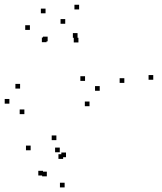

<svg xmlns="http://www.w3.org/2000/svg" viewBox="-52 -779 692 820"><path d="M330.3 -325.4V-345.4H310.3V-325.4ZM373.9 -391.3V-411.3H353.9V-391.3ZM311.2 -433.5V-453.5H291.2V-433.5ZM33.8 -400.7V-420.7H13.8V-400.7ZM-11.9 -336.3V-356.3H-31.9V-336.3ZM52.1 -291.5V-311.5H32.1V-291.5ZM602.5 -438.4V-458.4H582.5V-438.4ZM285.9 -738.7V-758.7H265.9V-738.7ZM142.5 -722.2V-742.2H122.5V-722.2ZM75.7 -651.3V-671.3H55.7V-651.3ZM146.8 -598.8V-618.8H126.8V-598.8ZM279.2 -617.6V-637.6H259.2V-617.6ZM479 -425V-445H459V-425ZM217.6 -100.4V-120.4H197.6V-100.4ZM131.6 -29.5V-49.5H111.6V-29.5ZM224 21.4V1.4H204V21.4ZM229.9 -107.6V-127.6H209.9V-107.6ZM188.8 -180.5V-200.5H168.8V-180.5ZM203.3 -128.7V-148.7H183.3V-128.7ZM283 -597.7V-617.7H263V-597.7ZM226.6 -677.5V-697.5H206.6V-677.5ZM151.5 -602.5V-622.5H131.5V-602.5ZM78.9 -137.2V-157.2H58.9V-137.2ZM148 -25.9V-45.9H128V-25.9Z"/></svg>

Font: Monaspace Radon Dots Var
Style: Regular
Weight: 400
Designer: Riley Cran and the Lettermatic Team
Version: Version 1.100 (Monaspace Radon Dots)